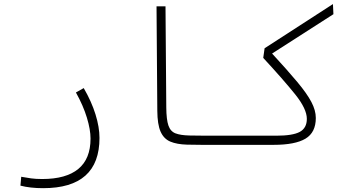

<svg xmlns="http://www.w3.org/2000/svg" viewBox="-20 -725 1798 963"><path d="M196.3 218.8Q131.3 218.8 82.5 206.1L86.4 161.6Q113.8 166.5 136.5 169.7Q159.2 172.9 191.9 172.9Q311.5 172.9 372.8 122.3Q434.1 71.8 434.1 -29.8Q434.1 -74.7 415.8 -135Q397.5 -195.3 360.8 -261.2L399.9 -283.2Q439 -215.8 459 -151.4Q479 -86.9 479 -33.2Q479 218.8 196.3 218.8Z M1166 1.5Q1149.9 1.5 1133.5 1.5Q1117.2 1.5 1101.1 1.5Q1052.7 2 1005.9 1.7Q959 1.5 918 0.5Q866.7 -1 834 -14.9Q801.3 -28.8 785.4 -64.9Q769.5 -101.1 769 -168.9L765.1 -693.4H810.1L814 -186Q814.5 -125 824.7 -95.5Q835 -65.9 860.1 -56.2Q885.3 -46.4 930.2 -45.4Q968.8 -44.4 1012.9 -44.4Q1057.1 -44.4 1110.8 -44.4Q1125.5 -44.4 1140.6 -44.4Q1155.8 -44.4 1171.9 -44.4Q1178.7 -44.4 1183.8 -39.6Q1189 -34.7 1189 -23.4Q1189 1.5 1166 1.5Z M1166 1.5 1171.9 -44.4H1365.7Q1448.7 -44.4 1483.9 -63.7Q1519 -83 1519 -128.9Q1519 -178.7 1460.7 -251.5Q1402.3 -324.2 1300.3 -434.6L1307.1 -482.9L1649.9 -704.6L1652.3 -653.8L1344.7 -456.5Q1422.9 -371.6 1471.2 -313.7Q1519.5 -255.9 1541.7 -213.6Q1564 -171.4 1564 -133.3Q1564 -60.5 1512.2 -29.5Q1460.4 1.5 1352.1 1.5Z"/></svg>

Font: Cascadia Code NF ExtraLight
Style: Regular
Weight: 200
Monospace: yes
Designer: Aaron Bell
Foundry: Saja Typeworks
Version: Version 2404.023; ttfautohint (v1.8.4)